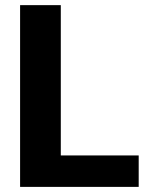

<svg xmlns="http://www.w3.org/2000/svg" viewBox="-20 -731 582 751"><path d="M522.5 -123V0H58.6V-710.9H217.8V-123Z"/></svg>

Font: Vazirmatn RD ExtraBold
Style: Regular
Weight: 800
Designer: Saber Rastikerdar
Foundry: Saber Rastikerdar
Version: Version 32.102